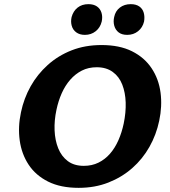

<svg xmlns="http://www.w3.org/2000/svg" viewBox="-20 -890 818 925"><path d="M359 15Q272 15 212 -15Q152 -45 118 -96.5Q84 -148 75 -213.5Q66 -279 81 -349Q95 -416 127.5 -474Q160 -532 210 -577Q260 -622 325 -647.5Q390 -673 469 -673Q556 -673 616 -643Q676 -613 710.5 -561Q745 -509 753.5 -443.5Q762 -378 747 -308Q733 -241 700 -182.5Q667 -124 617 -80Q567 -36 502 -10.5Q437 15 359 15ZM384 -91Q423 -91 454.5 -106.5Q486 -122 510 -149.5Q534 -177 550.5 -214.5Q567 -252 576 -295Q587 -348 585.5 -396Q584 -444 569 -482.5Q554 -521 523 -543.5Q492 -566 446 -566Q406 -566 374.5 -550Q343 -534 318.5 -506Q294 -478 277.5 -441Q261 -404 252 -361Q241 -310 243 -262Q245 -214 260.5 -175.5Q276 -137 306.5 -114Q337 -91 384 -91ZM389 -722Q364 -722 347.5 -734Q331 -746 325.5 -766Q320 -786 325 -808Q333 -837 354 -853.5Q375 -870 406 -870Q431 -870 447 -859Q463 -848 469 -828.5Q475 -809 470 -786Q463 -757 441 -739.5Q419 -722 389 -722ZM593 -722Q567 -722 551.5 -734Q536 -746 530.5 -766Q525 -786 530 -808Q536 -837 557.5 -853.5Q579 -870 610 -870Q635 -870 651 -859Q667 -848 672.5 -828.5Q678 -809 674 -786Q667 -757 645 -739.5Q623 -722 593 -722Z"/></svg>

Font: Ysabeau ExtraBold
Style: Italic
Weight: 800
Italic angle: -12°
Designer: Christian Thalmann (Catharsis Fonts)
Version: Version 2.002